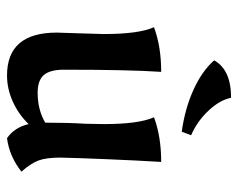

<svg xmlns="http://www.w3.org/2000/svg" viewBox="-84 -566 662 533"><g transform="rotate(90 246.5 -300.0)"><path d="M71 -127 73 -190 75 -257Q75 -355 56 -397Q110 -417 180 -417Q174 -329 174 -147Q174 -108 189 -91Q204 -74 238 -74Q285 -74 321 -95Q321 -158 324 -206L325 -257Q325 -355 306 -397Q360 -417 430 -417Q426 -351 422.5 -267.5Q419 -184 418 -137Q418 -98 426 -76.5Q434 -55 457 -29Q437 -13 413 -2.5Q389 8 364 11Q334 -10 325 -49Q298 -21 262.5 -5Q227 11 190 11Q71 11 71 -127ZM148 -564Q174 -611 252 -611Q258 -580 287.5 -548.5Q317 -517 356 -500L346 -474Q282 -483 230 -506.5Q178 -530 148 -564Z"/></g></svg>

Font: Mirza Medium
Style: Regular
Weight: 500
Designer: Arabic design by Kourosh Beigpour, Latin design by Eduardo Tunni, engineering by Lasse Fister
Version: Version 1.0010g